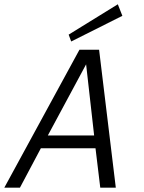

<svg xmlns="http://www.w3.org/2000/svg" viewBox="-97 -867 663 887"><path d="M438 0H366.2L344.2 -182.1H91.8L-4.9 0H-77.1L270 -637.2H360.8ZM337.9 -241.2 300.8 -569.8 124 -241.2ZM468.3 -793.9 231.9 -675.3 220.2 -707 447.3 -847.2Z"/></svg>

Font: Anonymous Pro
Style: Italic
Weight: 400
Italic angle: -12°
Monospace: yes
Designer: Mark Simonson
Version: Version 1.003